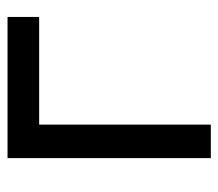

<svg xmlns="http://www.w3.org/2000/svg" viewBox="-55 -525 580 510"><g transform="rotate(-90 235.0 -270.0)"><path d="M70 0V-540H445V-456H159V0Z"/></g></svg>

Font: Manrope Medium
Style: Medium
Weight: 500
Designer: Mikhail Sharanda
Foundry: Mikhail Sharanda
Version: Version 4.000;hotconv 1.0.109;makeotfexe 2.5.65596